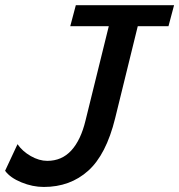

<svg xmlns="http://www.w3.org/2000/svg" viewBox="-20 -722 704 754"><path d="M277.8 -701.7H663.6L641.6 -619.1H521L432.1 -257.3Q397 -114.7 326.2 -51.3Q255.4 12.2 151.9 12.2Q107.9 12.2 64 -5.9Q20 -23.9 0 -51.3L48.8 -155.8Q67.9 -127.9 100.8 -109.1Q133.8 -90.3 165.5 -90.3Q222.7 -90.3 260 -131.1Q297.4 -171.9 315.9 -249L407.2 -619.1H255.9Z"/></svg>

Font: Lesson One Medium
Style: Italic
Weight: 500
Italic angle: -14°
Designer: But Ko, Victor Gaultney, Annie Olsen, Julie Remington, Don Collingsworth, Eric Hays, Becca Hirsbrunner
Version: Version 1.100